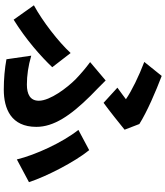

<svg xmlns="http://www.w3.org/2000/svg" viewBox="50 -884 874 1014"><g transform="rotate(90 487.0 -377.0)"><path d="M8 -119 84 -12C189 -77 279 -157 335 -216L260 -313C201 -249 93 -165 8 -119ZM274 -105 293 26C341 35 398 40 453 40C555 40 650 1 650 -132C650 -223 592 -311 486 -418C460 -444 434 -468 405 -498L308 -416C341 -392 374 -363 399 -339C443 -295 512 -205 512 -145C512 -99 477 -82 427 -82C379 -82 329 -89 274 -105ZM307 -702C381 -674 461 -635 504 -605C490 -595 466 -576 443 -560L523 -487C562 -515 638 -576 665 -598L635 -676C568 -718 462 -763 381 -794ZM666 -354C732 -271 798 -128 822 -29L942 -93C912 -185 835 -335 773 -411Z"/></g></svg>

Font: GenEiGothic-pro-Regular
Style: Bold
Weight: 700
Designer: Ryoko NISHIZUKA (kana & ideographs); Paul D. Hunt (Latin, Greek & Cyrillic); Wenlong ZHANG (bopomofo); Sandoll Communica
Foundry: Adobe Systems Incorporated; o_tamon
Version: Version 1.000.140830